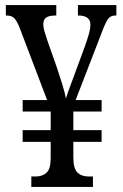

<svg xmlns="http://www.w3.org/2000/svg" viewBox="-20 -734 482 754"><path d="M103 0V-41H121Q147 -41 163 -56Q179 -71 179 -112V-177H69V-223H179V-296H69V-341H165L59 -620Q48 -649 37.5 -661Q27 -673 7 -673H3V-714H201V-673H197Q174 -673 162 -665.5Q150 -658 150 -638Q150 -626 155 -609.5Q160 -593 166 -575L204 -467Q215 -434 225 -401.5Q235 -369 239 -347Q244 -364 252 -386Q260 -408 268 -429L313 -551Q321 -573 328 -597Q335 -621 335 -637Q335 -656 322.5 -664.5Q310 -673 289 -673H286V-714H437V-673H432Q413 -673 403 -658Q393 -643 376 -597L277 -341H379V-296H268V-223H379V-177H268V-116Q268 -72 284 -56.5Q300 -41 327 -41H345V0Z"/></svg>

Font: Noto Serif ExtraCondensed
Style: Regular
Weight: 400
Width: 2
Designer: Monotype Design Team
Foundry: Monotype Imaging Inc.
Version: Version 2.015